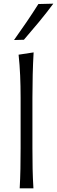

<svg xmlns="http://www.w3.org/2000/svg" viewBox="-20 -1028 311 1048"><path d="M87.5 0Q90.5 -55.5 91.5 -107Q92.5 -158.5 92.5 -219.5V-494Q92.5 -557 90 -615.5Q87.5 -674 81.5 -729.5L163.5 -742Q160 -681.5 158.5 -620.2Q157 -559 157 -494V-219.5Q157 -158.5 158 -107Q159 -55.5 162.5 0ZM56.5 -809.5Q92 -859 125.2 -908Q158.5 -957 189.5 -1006L271 -1008Q233.5 -957.5 193 -908.5Q152.5 -859.5 110.5 -811Z"/></svg>

Font: Commissioner Flair Light
Style: Regular
Weight: 300
Designer: Kostas Bartsokas
Foundry: Kostas Bartsokas
Version: Version 1.000; ttfautohint (v1.8.3)